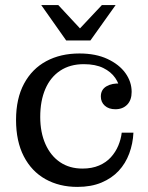

<svg xmlns="http://www.w3.org/2000/svg" viewBox="-20 -723 583 754"><path d="M284 11Q213 11 158.5 -19.5Q104 -50 73.5 -109Q43 -168 43 -252Q43 -336 74.5 -394.5Q106 -453 162 -483Q218 -513 292 -513L309 -471Q255 -471 216.5 -445.5Q178 -420 158 -373.5Q138 -327 138 -264Q138 -203 158.5 -157Q179 -111 216 -86Q253 -61 304 -61Q341 -61 369 -73Q397 -85 415.5 -105.5Q434 -126 444.5 -151Q455 -176 458 -202H504Q502 -159 487.5 -120Q473 -81 446 -52Q419 -23 378.5 -6Q338 11 284 11ZM433 -294Q407 -294 391.5 -308Q376 -322 376 -344Q376 -371 398 -384Q420 -397 454 -395L452 -366Q449 -393 432.5 -417Q416 -441 385.5 -456Q355 -471 309 -471L292 -513Q356 -513 402 -491.5Q448 -470 472.5 -436Q497 -402 497 -362Q497 -330 479.5 -312Q462 -294 433 -294ZM240 -564 142 -703H209L315 -589H273L380 -703H434L335 -564Z"/></svg>

Font: Montagu Slab
Style: Bold
Weight: 700
Designer: Florian Karsten
Foundry: Florian Karsten
Version: Version 1.000